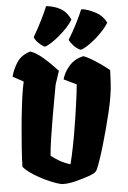

<svg xmlns="http://www.w3.org/2000/svg" viewBox="-68 -1080 756 1138"><g transform="rotate(5 310.0 -511.0)"><path d="M341.8 10.3Q314.5 8.8 280 1.2Q245.6 -6.3 211.2 -17.8Q176.8 -29.3 147.7 -43.2Q118.7 -57.1 102.5 -71.8Q95.7 -115.7 89.1 -177.7Q82.5 -239.7 76.9 -306.4Q71.3 -373 68.1 -431.9Q64.9 -490.7 64.9 -527.8Q64.9 -537.6 65.2 -550Q65.4 -562.5 65.9 -575.7L-2.4 -598.6Q1 -642.6 19.3 -686.5Q37.6 -730.5 88.9 -756.3Q123.5 -752 170.4 -724.1Q217.3 -696.3 268.1 -657.2V-656.7L255.9 -573.2L255.4 -383.8Q255.4 -320.3 257.1 -256.8Q258.8 -193.4 262.7 -151.9Q282.7 -140.1 313.5 -128.4Q344.2 -116.7 384.8 -111.3Q386.7 -129.4 387.9 -159.4Q389.2 -189.5 389.9 -223.1Q390.6 -256.8 390.6 -286.1Q390.6 -334 389.2 -391.8Q387.7 -449.7 385.5 -502.4Q383.3 -555.2 380.4 -586.4L300.3 -608.9Q304.2 -652.8 330.1 -694.8Q356 -736.8 405.3 -756.3Q421.9 -753.9 449.5 -743.9Q477.1 -733.9 509 -719.2Q541 -704.6 570.3 -688Q574.2 -657.7 576.2 -644.8Q578.1 -631.8 580.1 -613.8Q582.5 -594.2 584 -572.3Q585.4 -550.3 585.4 -517.6Q585.4 -485.4 582.8 -439.2Q580.1 -393.1 575.7 -341.1Q571.3 -289.1 565.7 -239.7Q560.1 -190.4 554 -151.6Q547.9 -112.8 542.5 -92.8Q538.6 -78.6 523.2 -66.9Q507.8 -55.2 488.8 -45.7Q469.7 -36.1 454.6 -28.3Q420.4 -11.2 394.3 -1.7Q368.2 7.8 341.8 10.3ZM172.9 -792.5Q156.2 -795.9 133.5 -811.3Q110.8 -826.7 102.1 -842.8Q120.6 -892.1 136 -944.1Q151.4 -996.1 159.2 -1032.7Q173.3 -1032.7 177 -1033.2Q180.7 -1033.7 194.3 -1032.7Q224.6 -1031.2 255.9 -1018.8Q287.1 -1006.3 315.4 -966.8Q308.1 -944.8 290.8 -917.7Q273.4 -890.6 252 -864.5Q230.5 -838.4 209.2 -818.8Q188 -799.3 172.9 -792.5ZM386.7 -792.5Q361.3 -797.9 340.3 -814.5Q319.3 -831.1 309.6 -844.7Q330.6 -897 345 -945.1Q359.4 -993.2 368.2 -1032.2Q378.9 -1032.2 380.4 -1032.5Q381.8 -1032.7 383.3 -1033Q384.8 -1033.2 394.5 -1032.2Q421.9 -1030.3 461.2 -1017.3Q500.5 -1004.4 528.8 -966.8Q520.5 -943.8 503.2 -916.5Q485.8 -889.2 464.6 -863.3Q443.4 -837.4 422.6 -818.4Q401.9 -799.3 386.7 -792.5Z"/></g></svg>

Font: Fruktur
Style: Regular
Weight: 400
Designer: Viktoriya Grabowska, Eben Sorkin
Foundry: Viktoriya Grabowska
Version: Version 1.008; ttfautohint (v1.8.4.7-5d5b)